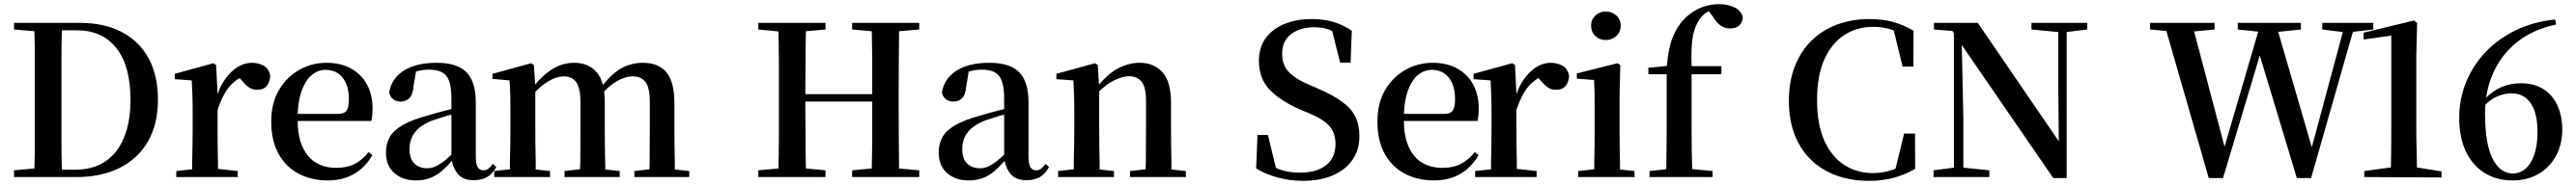

<svg xmlns="http://www.w3.org/2000/svg" viewBox="-20 -846 12279 884"><path d="M46.9 0V-32.2L144 -41Q146 -106 146 -171.9Q146 -259.8 146 -358.9V-389.2Q146 -478 146 -564.9Q146 -630.9 144 -696.8L46.9 -705.1V-736.8H359.9Q477.1 -736.8 560.5 -692.9Q644 -648.9 688.5 -566.9Q732.9 -484.9 732.9 -370.1Q732.9 -254.9 686.5 -172.4Q640.1 -89.8 552.5 -44.9Q464.8 0 344.2 0ZM274.9 -35.2H337.9Q465.8 -35.2 533.9 -123.5Q602.1 -211.9 602.1 -368.2Q602.1 -530.8 534.9 -616Q467.8 -701.2 346.2 -701.2H274.9Q272.9 -633.8 272.9 -565.9Q272.9 -479 272.9 -389.2V-358.9Q272.9 -261.2 272.9 -173.8Q272.9 -104 274.9 -35.2Z M820.3 0V-28.8L896 -37.1Q896 -50.8 896 -66.9Q897 -107.9 897.7 -153.6Q898.4 -199.2 898.4 -232.9V-304.2Q898.4 -355 897.2 -389.9Q896 -424.8 894 -461.9L813 -467.8V-493.2L997.1 -543.9L1010.3 -535.2L1017.1 -396Q1031.2 -437 1053.2 -467.8Q1080.1 -505.9 1113 -525.9Q1146 -545.9 1180.2 -545.9Q1212.4 -545.9 1236.8 -532Q1261.2 -518.1 1268.1 -484.9Q1267.1 -455.1 1252.2 -436Q1237.3 -417 1205.1 -417Q1182.1 -417 1165.3 -429.4Q1148.4 -441.9 1129.4 -464.8L1122.1 -473.1Q1091.3 -455.1 1069.3 -426.8Q1039.1 -388.2 1017.1 -320.8V-232.9Q1017.1 -199.2 1017.6 -153.6Q1018.1 -107.9 1019 -66.9Q1019 -51.8 1019 -39.1L1113.3 -28.8V0Z M1543 16.1Q1464.8 16.1 1403.8 -15.9Q1342.8 -47.9 1307.9 -110.8Q1272.9 -173.8 1272.9 -265.1Q1272.9 -354 1310.1 -416.5Q1347.2 -479 1407 -512.5Q1466.8 -545.9 1536.1 -545.9Q1606.9 -545.9 1656.5 -516.8Q1706.1 -487.8 1731 -439Q1755.9 -390.1 1755.9 -329.1Q1755.9 -293 1750 -268.1H1398.9Q1399.9 -192.9 1421.9 -145Q1445.8 -91.8 1487.3 -67.9Q1528.8 -43.9 1582 -43.9Q1634.8 -43.9 1671.9 -63.5Q1709 -83 1736.8 -119.1L1754.9 -105Q1723.1 -47.9 1669.4 -15.9Q1615.7 16.1 1543 16.1ZM1398.9 -301.8H1590.8Q1622.1 -301.8 1632.6 -318.4Q1643.1 -335 1643.1 -372.1Q1643.1 -437 1613.5 -474.6Q1584 -512.2 1531.7 -512.2Q1495.1 -512.2 1465.1 -486.6Q1435.1 -460.9 1417 -409.2Q1401.9 -365.2 1398.9 -301.8Z M1961.9 16.1Q1899.9 16.1 1859.9 -19Q1819.8 -54.2 1819.8 -117.2Q1819.8 -159.2 1837.9 -191.2Q1856 -223.1 1898.9 -248Q1941.9 -272.9 2015.1 -293Q2054.7 -305.2 2104 -317.9Q2118.2 -320.8 2131.8 -325.2V-375Q2131.8 -429.2 2120.8 -459Q2109.9 -488.8 2086.4 -501Q2063 -513.2 2023.9 -513.2Q1997.1 -513.2 1969.7 -505.9Q1965.8 -504.9 1962.9 -503.9L1950.7 -431.2Q1947.8 -393.1 1931.4 -377Q1915 -360.8 1891.1 -360.8Q1845.7 -360.8 1835 -403.8Q1845.7 -470.2 1904.3 -508.1Q1962.9 -545.9 2062 -545.9Q2158.7 -545.9 2203.4 -501Q2248 -456.1 2248 -356V-99.1Q2248 -60.1 2257.6 -46.1Q2267.1 -32.2 2283.7 -32.2Q2295.9 -32.2 2305.9 -38.6Q2315.9 -44.9 2329.1 -63L2345.7 -47.9Q2328.1 -15.1 2302 0Q2275.9 15.1 2236.8 15.1Q2188 15.1 2162.1 -15.1Q2142.1 -39.1 2133.8 -77.1Q2108.9 -48.8 2085.9 -28.8Q2060.1 -6.8 2030.5 4.6Q2001 16.1 1961.9 16.1ZM2131.8 -297.9Q2122.1 -295.9 2111.8 -293Q2071.8 -280.8 2043 -271Q1985.8 -249 1959 -215.1Q1932.1 -181.2 1932.1 -133.8Q1932.1 -87.9 1955.1 -64.9Q1978 -42 2017.1 -42Q2035.2 -42 2054.4 -50Q2073.7 -58.1 2099.1 -78.1Q2113.8 -89.8 2131.8 -106.9Z M2335.9 0V-28.8L2410.6 -37.1Q2410.6 -49.8 2410.6 -66.9Q2411.6 -107.9 2412.4 -153.6Q2413.1 -199.2 2413.1 -232.9V-305.2Q2413.1 -355 2412.4 -389.9Q2411.6 -424.8 2408.7 -461.9L2327.6 -469.2V-493.2L2511.7 -543.9L2524.9 -535.2L2530.8 -441.9Q2567.9 -486.8 2608.9 -513.2Q2657.7 -545.9 2716.8 -545.9Q2786.6 -545.9 2824.7 -500Q2844.7 -477.1 2854 -439.9Q2896 -493.2 2939 -518.1Q2987.8 -545.9 3043.9 -545.9Q3119.6 -545.9 3157.2 -500Q3194.8 -454.1 3194.8 -353V-232.9Q3194.8 -198.2 3195.3 -152.6Q3195.8 -106.9 3196.8 -65.9Q3196.8 -49.8 3196.8 -36.1L3265.6 -28.8V0H3003.9V-28.8L3075.7 -37.1Q3075.7 -49.8 3076.7 -65.9Q3076.7 -106.9 3077.1 -152.6Q3077.6 -198.2 3077.6 -232.9V-356Q3077.6 -428.2 3056.6 -454.6Q3035.6 -481 2997.1 -481Q2960 -481 2919.9 -458Q2890.6 -440.9 2859.9 -409.2Q2862.8 -383.8 2862.8 -355V-232.9Q2862.8 -198.2 2863.3 -152.6Q2863.8 -106.9 2864.7 -65.9Q2864.7 -49.8 2865.7 -36.1L2934.1 -28.8V0H2670.9V-28.8L2744.6 -37.1Q2744.6 -49.8 2746.1 -65.9Q2746.1 -106.9 2746.6 -152.6Q2747.1 -198.2 2747.1 -232.9V-356Q2747.1 -424.8 2727.1 -452.9Q2707 -481 2668 -481Q2630.9 -481 2589.8 -455.1Q2561 -437 2531.7 -407.2V-232.9Q2531.7 -199.2 2532.2 -153.6Q2532.7 -107.9 2533.7 -66.9Q2533.7 -49.8 2533.7 -36.1L2602.1 -28.8V0Z M3594.7 0V-32.2L3690.9 -41Q3691.9 -106 3692.9 -170.9Q3692.9 -255.9 3692.9 -342.8V-393.1Q3692.9 -480 3692.9 -565.9Q3691.9 -630.9 3690.9 -695.8L3594.7 -705.1V-736.8H3915V-705.1L3821.8 -696.8Q3819.8 -631.8 3819.8 -565.9Q3818.8 -481.9 3818.8 -396H4137.7Q4137.7 -481.9 4137.7 -565.9Q4136.7 -630.9 4135.7 -696.8L4042 -705.1V-736.8H4361.8V-705.1L4265.6 -696.8Q4264.6 -631.8 4264.6 -565.9Q4263.7 -480 4263.7 -393.1V-342.8Q4263.7 -257.8 4264.6 -171.9Q4264.6 -106 4265.6 -41L4361.8 -32.2V0H4042V-32.2L4135.7 -41Q4136.7 -106 4137.7 -172.9Q4137.7 -259.8 4137.7 -360.8H3818.8Q3818.8 -261.2 3819.8 -174.8Q3819.8 -106.9 3821.8 -41L3915 -32.2V0Z M4596.7 16.1Q4534.7 16.1 4494.6 -19Q4454.6 -54.2 4454.6 -117.2Q4454.6 -159.2 4472.7 -191.2Q4490.7 -223.1 4533.7 -248Q4576.7 -272.9 4649.9 -293Q4689.5 -305.2 4738.8 -317.9Q4752.9 -320.8 4766.6 -325.2V-375Q4766.6 -429.2 4755.6 -459Q4744.6 -488.8 4721.2 -501Q4697.8 -513.2 4658.7 -513.2Q4631.8 -513.2 4604.5 -505.9Q4600.6 -504.9 4597.7 -503.9L4585.4 -431.2Q4582.5 -393.1 4566.2 -377Q4549.8 -360.8 4525.9 -360.8Q4480.5 -360.8 4469.7 -403.8Q4480.5 -470.2 4539.1 -508.1Q4597.7 -545.9 4696.8 -545.9Q4793.5 -545.9 4838.1 -501Q4882.8 -456.1 4882.8 -356V-99.1Q4882.8 -60.1 4892.3 -46.1Q4901.9 -32.2 4918.5 -32.2Q4930.7 -32.2 4940.7 -38.6Q4950.7 -44.9 4963.9 -63L4980.5 -47.9Q4962.9 -15.1 4936.8 0Q4910.6 15.1 4871.6 15.1Q4822.8 15.1 4796.9 -15.1Q4776.9 -39.1 4768.6 -77.1Q4743.7 -48.8 4720.7 -28.8Q4694.8 -6.8 4665.3 4.6Q4635.7 16.1 4596.7 16.1ZM4766.6 -297.9Q4756.8 -295.9 4746.6 -293Q4706.5 -280.8 4677.7 -271Q4620.6 -249 4593.8 -215.1Q4566.9 -181.2 4566.9 -133.8Q4566.9 -87.9 4589.8 -64.9Q4612.8 -42 4651.9 -42Q4669.9 -42 4689.2 -50Q4708.5 -58.1 4733.9 -78.1Q4748.5 -89.8 4766.6 -106.9Z M5023.9 0V-28.8L5098.6 -37.1Q5098.6 -49.8 5098.6 -66.9Q5099.6 -107.9 5100.3 -153.6Q5101.1 -199.2 5101.1 -232.9V-304.2Q5101.1 -354 5099.9 -389.4Q5098.6 -424.8 5096.7 -461.9L5015.6 -467.8V-493.2L5199.7 -543.9L5212.9 -535.2L5218.8 -441.9Q5264.6 -495.1 5307.6 -518.1Q5358.9 -545.9 5412.6 -545.9Q5481 -545.9 5521.5 -500.5Q5562 -455.1 5562 -355V-232.9Q5562 -198.2 5562.5 -152.6Q5563 -106.9 5564 -65.9Q5564 -49.8 5564 -36.1L5632.8 -28.8V0H5366.7V-28.8L5440.9 -37.1Q5440.9 -49.8 5441.9 -65.9Q5441.9 -106.9 5442.4 -152.6Q5442.9 -198.2 5442.9 -232.9V-361.8Q5442.9 -429.2 5421.9 -455.6Q5400.9 -481.9 5361.8 -481.9Q5330.1 -481.9 5284.7 -459Q5253.9 -441.9 5219.7 -410.2V-232.9Q5219.7 -199.2 5220.2 -153.6Q5220.7 -107.9 5221.7 -66.9Q5221.7 -49.8 5221.7 -36.1L5290 -28.8V0Z M6189 18.1Q6127.9 18.1 6068.4 1.5Q6008.8 -15.1 5967.8 -41L5974.1 -201.2H6023.9L6062 -43.9Q6076.2 -37.1 6088.9 -33.2Q6127 -21 6178.2 -21Q6255.9 -21 6301 -56.4Q6346.2 -91.8 6346.2 -157.2Q6346.2 -192.9 6334 -218.5Q6321.8 -244.1 6294.4 -264.6Q6267.1 -285.2 6219.2 -305.2L6173.8 -324.2Q6080.1 -366.2 6030.5 -419.2Q5981 -472.2 5981 -555.2Q5981 -620.1 6013.9 -664.6Q6046.9 -709 6104 -731.9Q6161.1 -754.9 6232.9 -754.9Q6291 -754.9 6338.1 -740.5Q6385.3 -726.1 6423.8 -699.2L6418 -546.9H6368.2L6330.1 -698.2Q6324.2 -701.2 6318.8 -703.1Q6288.1 -715.8 6245.1 -715.8Q6178.2 -715.8 6135 -683.3Q6091.8 -650.9 6091.8 -589.8Q6091.8 -535.2 6122.8 -502.7Q6153.8 -470.2 6210 -445.8L6257.8 -424.8Q6334 -392.1 6377.9 -359.6Q6421.9 -327.1 6440.9 -288.1Q6460 -249 6460 -194.8Q6460 -130.9 6427.5 -83Q6395 -35.2 6334.5 -8.5Q6273.9 18.1 6189 18.1Z M6815.9 16.1Q6737.8 16.1 6676.8 -15.9Q6615.7 -47.9 6580.8 -110.8Q6545.9 -173.8 6545.9 -265.1Q6545.9 -354 6583 -416.5Q6620.1 -479 6679.9 -512.5Q6739.7 -545.9 6809.1 -545.9Q6879.9 -545.9 6929.4 -516.8Q6979 -487.8 7003.9 -439Q7028.8 -390.1 7028.8 -329.1Q7028.8 -293 7022.9 -268.1H6671.9Q6672.9 -192.9 6694.8 -145Q6718.8 -91.8 6760.3 -67.9Q6801.8 -43.9 6855 -43.9Q6907.7 -43.9 6944.8 -63.5Q6981.9 -83 7009.8 -119.1L7027.8 -105Q6996.1 -47.9 6942.4 -15.9Q6888.7 16.1 6815.9 16.1ZM6671.9 -301.8H6863.8Q6895 -301.8 6905.5 -318.4Q6916 -335 6916 -372.1Q6916 -437 6886.5 -474.6Q6856.9 -512.2 6804.7 -512.2Q6768.1 -512.2 6738 -486.6Q6708 -460.9 6689.9 -409.2Q6674.8 -365.2 6671.9 -301.8Z M7011.7 0V-28.8L7087.4 -37.1Q7087.4 -50.8 7087.4 -66.9Q7088.4 -107.9 7089.1 -153.6Q7089.8 -199.2 7089.8 -232.9V-304.2Q7089.8 -355 7088.6 -389.9Q7087.4 -424.8 7085.4 -461.9L7004.4 -467.8V-493.2L7188.5 -543.9L7201.7 -535.2L7208.5 -396Q7222.7 -437 7244.6 -467.8Q7271.5 -505.9 7304.4 -525.9Q7337.4 -545.9 7371.6 -545.9Q7403.8 -545.9 7428.2 -532Q7452.6 -518.1 7459.5 -484.9Q7458.5 -455.1 7443.6 -436Q7428.7 -417 7396.5 -417Q7373.5 -417 7356.7 -429.4Q7339.8 -441.9 7320.8 -464.8L7313.5 -473.1Q7282.7 -455.1 7260.7 -426.8Q7230.5 -388.2 7208.5 -320.8V-232.9Q7208.5 -199.2 7209 -153.6Q7209.5 -107.9 7210.4 -66.9Q7210.4 -51.8 7210.4 -39.1L7304.7 -28.8V0Z M7503.4 0V-28.8L7579.6 -37.1Q7579.6 -49.8 7579.6 -66.9Q7580.6 -107.9 7581.1 -153.6Q7581.5 -199.2 7581.5 -232.9V-301.8Q7581.5 -353 7581.1 -390.6Q7580.6 -428.2 7578.6 -463.9L7496.6 -470.2V-495.1L7690.4 -543.9L7703.6 -535.2L7700.2 -386.2V-232.9Q7700.2 -199.2 7700.7 -153.6Q7701.2 -107.9 7702.1 -66.9Q7702.1 -49.8 7702.1 -36.1L7771.5 -28.8V0ZM7634.3 -654.8Q7605.5 -654.8 7585 -673.8Q7564.5 -692.9 7564.5 -724.1Q7564.5 -752.9 7585 -772Q7605.5 -791 7634.3 -791Q7663.6 -791 7684.6 -772Q7705.6 -752.9 7705.6 -724.1Q7705.6 -692.9 7684.6 -673.8Q7663.6 -654.8 7634.3 -654.8Z M7842.8 0V-28.8L7922.9 -37.1Q7923.8 -76.2 7923.8 -116.2Q7924.8 -174.8 7924.8 -232.9V-491.2H7837.4V-522L7925.8 -530.8Q7932.6 -620.1 7955.6 -672.9Q7979.5 -729 8017.6 -764.2Q8053.7 -796.9 8093.3 -811.5Q8132.8 -826.2 8174.8 -826.2Q8214.8 -826.2 8247.3 -811Q8279.8 -795.9 8287.6 -763.2Q8286.6 -740.2 8271.2 -725.1Q8255.9 -710 8227.5 -710Q8203.6 -710 8183.6 -722.9Q8163.6 -735.8 8143.6 -768.1L8125.5 -793Q8120.6 -790 8115.7 -787.1Q8093.8 -772.9 8080.6 -752.9Q8063.5 -727.1 8054.4 -693.6Q8045.4 -660.2 8043.5 -613.8Q8041.5 -577.1 8043.5 -529.8H8185.5V-491.2H8043.5V-232.9Q8043.5 -174.8 8044.4 -116.2Q8045.4 -77.1 8046.4 -38.1L8143.6 -28.8V0Z M8888.7 18.1Q8806.6 18.1 8737.1 -6.3Q8667.5 -30.8 8616 -79.3Q8564.5 -127.9 8535.9 -199.5Q8507.3 -271 8507.3 -363.8Q8507.3 -458 8536.4 -531Q8565.4 -604 8617.4 -654.1Q8669.4 -704.1 8739.5 -729.5Q8809.6 -754.9 8888.7 -754.9Q8954.6 -754.9 9004.2 -741Q9053.7 -727.1 9101.6 -699.2L9100.6 -527.8H9049.3L9007.3 -700.2Q8999.5 -703.1 8991.7 -706.1Q8954.6 -717.8 8908.7 -717.8Q8832.5 -717.8 8772 -679Q8711.4 -640.1 8676.5 -562.5Q8641.6 -484.9 8641.6 -367.9Q8641.6 -251 8676.5 -173.6Q8711.4 -96.2 8771.5 -57.6Q8831.5 -19 8908.7 -19Q8953.6 -19 8993.7 -32.2Q9004.4 -35.2 9015.6 -40L9056.6 -208H9108.4L9109.4 -39.1Q9060.5 -11.2 9007.6 3.4Q8954.6 18.1 8888.7 18.1Z M9196.8 0V-32.2L9293.9 -44.9V-687L9286.6 -698.2L9198.7 -705.1V-736.8H9407.7L9793.9 -170.9L9791.5 -434.1V-692.9L9663.6 -705.1V-736.8H9929.7V-705.1L9831.5 -692.9V4.9H9767.6L9331.5 -630.9L9338.9 -277.8V-44.9L9462.9 -32.2V0Z M10508.8 4.9 10306.6 -698.2 10229 -705.1V-736.8H10536.6V-705.1L10439 -695.8L10584 -145L10744.6 -694.8L10647 -705.1V-736.8H10947.8V-705.1L10839.8 -693.8L11000 -142.1L11147.9 -692.9L11049.8 -705.1V-736.8H11293V-705.1L11195.8 -693.8L10996.6 4.9H10928.7L10752 -581.1L10576.7 4.9Z M11250 0V-28.8L11377 -45.9Q11378.9 -140.1 11378.9 -232.9V-675.8L11247.1 -657.2V-689.9L11486.8 -748L11502 -736.8L11498 -577.1V-232.9Q11498 -175.8 11500 -117.2Q11501 -81.1 11501 -45.9L11618.2 -26.9V2Z M11956.5 16.1Q11879.9 16.1 11822.3 -20.5Q11764.6 -57.1 11733.6 -123.5Q11702.6 -189.9 11702.6 -283.2Q11702.6 -372.1 11735.1 -452.6Q11767.6 -533.2 11827.6 -596.7Q11887.7 -660.2 11971.7 -701.2Q12055.7 -742.2 12159.7 -752.9L12164.6 -729Q12052.7 -705.1 11977.3 -644Q11901.9 -583 11863.8 -495.1Q11839.8 -440.9 11830.6 -378.9Q11898.9 -448.2 11996.6 -448.2Q12059.6 -448.2 12103.8 -420.2Q12147.9 -392.1 12170.9 -342Q12193.8 -292 12193.8 -225.1Q12193.8 -157.2 12164.3 -102.1Q12134.8 -46.9 12081.3 -15.4Q12027.8 16.1 11956.5 16.1ZM11827.6 -346.2Q11825.7 -325.2 11825.7 -303.2Q11825.7 -160.2 11861.3 -88.6Q11897 -17.1 11958 -17.1Q11991.7 -17.1 12017.8 -39.1Q12043.9 -61 12059.8 -105Q12075.7 -148.9 12075.7 -215.8Q12075.7 -306.2 12043.2 -353Q12010.7 -399.9 11952.6 -399.9Q11916 -399.9 11880.9 -383.8Q11854 -372.1 11827.6 -346.2Z"/></svg>

Font: Dream Han Serif CN W16
Style: Regular
Weight: 625
Designer: Adobe
Foundry: Pal3love
Version: Version 3.00; Sans 2.004; Serif 2.001